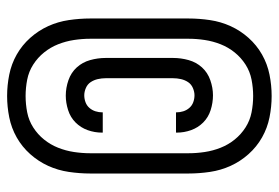

<svg xmlns="http://www.w3.org/2000/svg" viewBox="-142 -610 784 540"><g transform="rotate(90 250.0 -340.0)"><path d="M250 32Q220 32 190 26Q160 20 133.5 5Q107 -10 86.5 -33Q66 -56 53.5 -83.5Q41 -111 36.5 -141.5Q32 -172 32 -202V-478Q32 -508 36.5 -538.5Q41 -569 53.5 -596.5Q66 -624 86.5 -647Q107 -670 133.5 -685Q160 -700 190 -706Q220 -712 250 -712Q280 -712 310 -706Q340 -700 366.5 -685Q393 -670 413.5 -647Q434 -624 446.5 -596.5Q459 -569 463.5 -538.5Q468 -508 468 -478V-202Q468 -172 463.5 -141.5Q459 -111 446.5 -83.5Q434 -56 413.5 -33Q393 -10 366.5 5Q340 20 310 26Q280 32 250 32ZM250 -20Q273 -20 296 -24.5Q319 -29 338.5 -41.5Q358 -54 372.5 -72Q387 -90 395.5 -111.5Q404 -133 407.5 -156Q411 -179 411 -202V-478Q411 -501 407.5 -524Q404 -547 395.5 -568.5Q387 -590 372.5 -608Q358 -626 338.5 -638.5Q319 -651 296 -655.5Q273 -660 250 -660Q227 -660 204 -655.5Q181 -651 161.5 -638.5Q142 -626 127.5 -608Q113 -590 104.5 -568.5Q96 -547 92.5 -524Q89 -501 89 -478V-202Q89 -179 92.5 -156Q96 -133 104.5 -111.5Q113 -90 127.5 -72Q142 -54 161.5 -41.5Q181 -29 204 -24.5Q227 -20 250 -20ZM249 -133Q227 -133 205.5 -140.5Q184 -148 169.5 -164Q155 -180 149 -201.5Q143 -223 143 -245V-435Q143 -457 149 -478.5Q155 -500 169.5 -516Q184 -532 205.5 -539.5Q227 -547 248 -547Q269 -547 289.5 -540.5Q310 -534 324.5 -519.5Q339 -505 346 -485.5Q353 -466 353 -445V-443H296V-444Q296 -454 293 -463.5Q290 -473 283.5 -480.5Q277 -488 267.5 -491.5Q258 -495 248 -495Q238 -495 227.5 -490.5Q217 -486 211 -477Q205 -468 202.5 -457Q200 -446 200 -435V-245Q200 -234 202.5 -223Q205 -212 211 -203Q217 -194 227.5 -189.5Q238 -185 248 -185Q258 -185 267.5 -188.5Q277 -192 283.5 -199.5Q290 -207 293 -216.5Q296 -226 296 -236V-237H353V-235Q353 -214 346 -194.5Q339 -175 324.5 -160.5Q310 -146 289.5 -139.5Q269 -133 249 -133Z"/></g></svg>

Font: Iosevka Term SS14
Style: Regular
Weight: 400
Monospace: yes
Designer: Belleve Invis
Foundry: Belleve Invis
Version: Version 24.1.1; ttfautohint (v1.8.4)